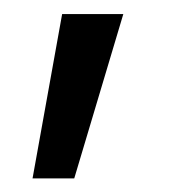

<svg xmlns="http://www.w3.org/2000/svg" viewBox="-20 -122 260 279"><path d="M70.3 -101.6H159.2L87.9 137.2H27.3Z"/></svg>

Font: Intratopia Thin
Style: Regular
Weight: 100
Designer: Rasmus Andersson
Foundry: rsms
Version: Version 3.000;Glyphs 3.2.3 (3260)